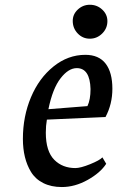

<svg xmlns="http://www.w3.org/2000/svg" viewBox="-20 -752 482 790"><path d="M339.8 -315.4Q352.5 -341.8 352.5 -385.7Q350.1 -471.7 295.9 -471.7Q261.7 -471.7 229.5 -430.2Q196.8 -388.7 179.2 -302.7ZM414.1 -270.5 172.9 -259.8Q168.5 -234.4 168.5 -206.1Q168.5 -129.4 203.6 -94.2Q237.3 -60.5 290 -60.5Q311.5 -60.5 350.8 -76.4Q390.1 -92.3 401.4 -104.5L417 -78.1Q393.1 -41 340.6 -11.7Q288.1 17.6 234.4 17.6Q190.4 17.6 158 1.2Q125.5 -15.1 107.4 -44.9Q74.2 -99.6 74.2 -180.7Q74.2 -272.9 107.4 -351.8Q140.6 -430.7 200.2 -478.5Q259.8 -526.4 331.1 -526.4Q386.7 -526.4 414.6 -490.2Q442.4 -454.1 442.4 -386.7Q442.4 -323.7 414.1 -270.5ZM421.9 -665Q421.9 -635.3 400.4 -614Q378.9 -592.8 349.6 -592.8Q320.3 -592.8 299.8 -614.3Q279.3 -635.7 279.3 -666Q279.3 -693.4 300.3 -712.9Q321.3 -732.4 349.6 -732.4Q379.4 -732.4 400.6 -712.6Q421.9 -692.9 421.9 -665Z"/></svg>

Font: Neuton
Style: Italic
Weight: 400
Italic angle: -9°
Designer: Brian M Zick
Version: Version 1.32